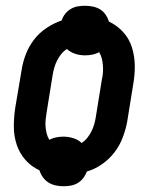

<svg xmlns="http://www.w3.org/2000/svg" viewBox="-20 -598 540 666"><path d="M200 48Q186 48 172.5 45Q159 42 148 35Q137 28 129 17Q121 6 117 -7Q89 -20 68.5 -43Q48 -66 38 -96Q28 -126 28 -159Q28 -192 33 -225L55 -355Q59 -382 69.5 -409.5Q80 -437 98 -460.5Q116 -484 141.5 -501Q167 -518 194 -527Q198 -540 206.5 -550.5Q215 -561 226.5 -567.5Q238 -574 250.5 -576Q263 -578 275 -578Q289 -578 303 -575Q317 -572 328 -565Q339 -558 346.5 -547Q354 -536 358 -523Q386 -510 407 -487Q428 -464 437.5 -434Q447 -404 447.5 -371Q448 -338 442 -305L421 -175Q416 -148 405.5 -120.5Q395 -93 377 -69.5Q359 -46 334 -28.5Q309 -11 281 -3Q277 9 268.5 20Q260 31 248.5 37.5Q237 44 224.5 46Q212 48 200 48ZM263 -102Q274 -109 282.5 -119.5Q291 -130 297 -142Q303 -154 306.5 -166Q310 -178 312 -190L333 -320Q336 -333 337 -345.5Q338 -358 337 -371Q336 -384 333 -395.5Q330 -407 324 -417Q313 -411 300.5 -408.5Q288 -406 275 -406Q257 -406 240.5 -411.5Q224 -417 212 -428Q201 -421 192.5 -410.5Q184 -400 178 -388Q172 -376 168.5 -364Q165 -352 163 -340L142 -210Q140 -197 138.5 -184.5Q137 -172 138 -159Q139 -146 142 -134.5Q145 -123 151 -113Q162 -119 174.5 -121.5Q187 -124 200 -124Q218 -124 235 -118.5Q252 -113 263 -102Z"/></svg>

Font: Iosevka Slab Heavy Oblique
Style: Regular
Weight: 900
Italic angle: -9°
Monospace: yes
Designer: Belleve Invis
Foundry: Belleve Invis
Version: Version 11.1.1; ttfautohint (v1.8.3)